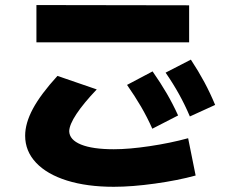

<svg xmlns="http://www.w3.org/2000/svg" viewBox="-20 -715 904 749"><path d="M78.1 -185.5Q78.1 -234.4 108.4 -290.8Q138.7 -347.2 204.1 -418.9L357.4 -366.2Q306.2 -312.5 278.3 -270.5Q250.5 -228.5 250 -203.1Q251 -169.4 296.1 -151.1Q341.3 -132.8 423.8 -132.8Q483.4 -132.8 563.7 -144.8Q644 -156.7 713.9 -175.8L743.2 -30.3Q673.8 -11.2 584.5 1.2Q495.1 13.7 423.8 13.7Q319.3 13.7 241.2 -10.7Q163.1 -35.2 120.6 -80.3Q78.1 -125.5 78.1 -185.5ZM122.1 -695.3 717.8 -694.3V-549.8H122.1ZM475.6 -383.8 575.2 -436.5Q606.9 -391.1 630.6 -350.3Q654.3 -309.6 674.8 -264.6L574.2 -212.9Q554.2 -257.8 530.3 -298.8Q506.3 -339.8 475.6 -383.8ZM626 -431.6 724.6 -482.4Q754.4 -437 777.1 -394.8Q799.8 -352.5 819.3 -305.7L720.7 -260.7Q701.2 -306.6 678.2 -347.9Q655.3 -389.2 626 -431.6Z"/></svg>

Font: Pretendard GOV Black
Style: Regular
Weight: 900
Designer: Base glyphs from Inter by Rasmus Andersson; Hangeul glyphs from Noto Sans CJK(Source Han Sans) by Jang Soo-young and Kan
Foundry: Kil Hyung-jin
Version: Version 1.309